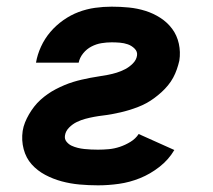

<svg xmlns="http://www.w3.org/2000/svg" viewBox="-20 -548 640 576"><path d="M274 8Q246 8 218.5 5.5Q191 3 165 -4Q139 -11 115.5 -23.5Q92 -36 75 -55Q58 -74 51 -100.5Q44 -127 48 -155Q50 -168 55 -180.5Q60 -193 67 -205Q74 -217 82.5 -228Q91 -239 101.5 -248.5Q112 -258 123.5 -266Q135 -274 147.5 -280.5Q160 -287 173 -292.5Q186 -298 199 -302Q212 -306 225 -309Q238 -312 251 -314.5Q264 -317 277.5 -319Q291 -321 304 -323.5Q317 -326 330 -330Q343 -334 355.5 -340.5Q368 -347 378.5 -357.5Q389 -368 391 -381Q393 -393 384 -402Q375 -411 363.5 -415Q352 -419 339.5 -420Q327 -421 315 -421Q300 -421 284.5 -418.5Q269 -416 254.5 -408.5Q240 -401 229.5 -388Q219 -375 216 -360H88Q92 -384 103 -408Q114 -432 131 -452Q148 -472 170 -487.5Q192 -503 216 -512Q240 -521 265 -524.5Q290 -528 315 -528Q341 -528 366.5 -525.5Q392 -523 416 -515.5Q440 -508 461 -494.5Q482 -481 496.5 -461.5Q511 -442 516.5 -417Q522 -392 518 -366Q515 -353 510.5 -340Q506 -327 499.5 -315Q493 -303 484 -292Q475 -281 464.5 -271.5Q454 -262 442.5 -253.5Q431 -245 419 -238.5Q407 -232 394 -227Q381 -222 368 -218Q355 -214 342 -211Q329 -208 315.5 -205.5Q302 -203 289 -201.5Q276 -200 262.5 -197.5Q249 -195 236 -191.5Q223 -188 210.5 -182Q198 -176 187.5 -165.5Q177 -155 175 -142Q173 -131 179.5 -123Q186 -115 194.5 -111Q203 -107 213 -104.5Q223 -102 233 -101Q243 -100 253 -99.5Q263 -99 274 -99Q290 -99 306.5 -100.5Q323 -102 339.5 -107.5Q356 -113 371.5 -122.5Q387 -132 396 -146L503 -98Q486 -69 458.5 -47.5Q431 -26 400 -13.5Q369 -1 337 3.5Q305 8 274 8Z"/></svg>

Font: Iosevka SS04 XBd Ex
Style: Italic
Weight: 800
Width: 7
Italic angle: -9°
Monospace: yes
Designer: Belleve Invis
Foundry: Belleve Invis
Version: Version 19.0.0; ttfautohint (v1.8.4)